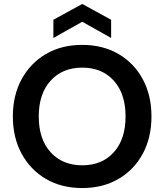

<svg xmlns="http://www.w3.org/2000/svg" viewBox="-20 -939 831 971"><path d="M396 12Q291 12 212.5 -34Q134 -80 89.5 -161.5Q45 -243 45 -350Q45 -457 89.5 -538.5Q134 -620 212.5 -666Q291 -712 396 -712Q500 -712 579 -666Q658 -620 702 -538.5Q746 -457 746 -350Q746 -243 702 -161.5Q658 -80 579 -34Q500 12 396 12ZM396 -103Q496 -103 555.5 -169Q615 -235 615 -350Q615 -465 555.5 -531Q496 -597 396 -597Q296 -597 236 -531Q176 -465 176 -350Q176 -235 236 -169Q296 -103 396 -103ZM250 -747V-839L396 -919L542 -839V-747L396 -829Z"/></svg>

Font: Firefly Display
Style: Bold
Weight: 700
Designer: Colophon Foundry, Jonny Pinhorn
Foundry: Colophon Foundry
Version: Version 1.200; ttfautohint (v1.8.3)